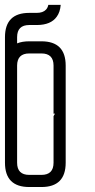

<svg xmlns="http://www.w3.org/2000/svg" viewBox="-20 -752 382 772"><path d="M146.5 -48.8Q195.3 -48.8 195.3 -97.7V-285.2L201.2 -294.9H195.3V-488.3Q195.3 -537.1 146.5 -537.1H97.7Q49.3 -537.1 48.8 -488.8V-97.7Q48.8 -48.8 97.7 -48.8ZM97.7 -585.9H146.5Q244.1 -585.9 244.1 -488.3V-97.7Q244.1 0 146.5 0H97.7Q0 0 0 -97.7V-602.5Q0 -700.2 97.7 -700.2H127.4Q152.8 -700.2 165 -713.4Q171.9 -720.7 174.3 -732.4H224.1Q221.7 -703.1 208 -684.6Q184.6 -651.9 129.4 -651.4H97.7Q48.8 -651.4 48.8 -602.5V-577.6Q68.8 -585.9 97.7 -585.9Z"/></svg>

Font: Daray
Style: Regular
Weight: 400
Designer: Maxim Raikov
Foundry: Maxim Raikov
Version: Version 1.00 May 24, 2021, initial release